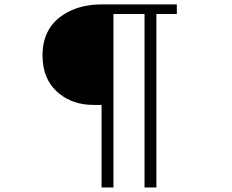

<svg xmlns="http://www.w3.org/2000/svg" viewBox="-20 -804 1040 862"><path d="M436 -333H398.9Q307.6 -333 244.6 -384.8Q170.9 -445.3 170.9 -555.2Q170.9 -689 283.2 -749Q348.6 -784.2 437 -784.2H773.9V-741.2H682.1V37.6H628.9V-741.2H489.3V37.6H436Z"/></svg>

Font: BIZ UDGothic
Style: Regular
Weight: 400
Monospace: yes
Designer: TypeBank Co., Ltd.
Foundry: Morisawa Inc.
Version: Version 1.05